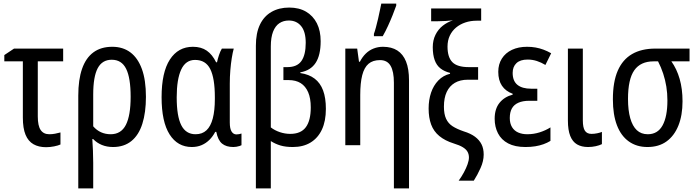

<svg xmlns="http://www.w3.org/2000/svg" viewBox="-20 -807 3872 1067"><path d="M331 -537V-466H190V-160Q190 -108 206 -84.5Q222 -61 254 -61Q270 -61 286 -64Q302 -67 316 -71V-4Q303 2 280.5 6.5Q258 11 236 11Q195 11 166 -5.5Q137 -22 122 -58Q107 -94 107 -154V-466H4V-501L58 -537Z M791 -269Q791 -182 771 -119Q751 -56 710 -23Q669 10 608 10Q574 10 546 -1.5Q518 -13 498 -34H493Q495 -5 496.5 29.5Q498 64 498 98V240H415V-276Q415 -364 436 -424.5Q457 -485 499 -516Q541 -547 604 -547Q663 -547 704.5 -516Q746 -485 768.5 -423.5Q791 -362 791 -269ZM601 -475Q548 -475 523 -428Q498 -381 498 -282V-105Q517 -83 541.5 -72Q566 -61 595 -61Q653 -61 679.5 -113Q706 -165 706 -269Q706 -374 681 -424.5Q656 -475 601 -475Z M1067 -61Q1104 -61 1127.5 -83Q1151 -105 1162.5 -149Q1174 -193 1174 -257V-267Q1174 -372 1148.5 -423Q1123 -474 1064 -474Q1012 -474 987 -420.5Q962 -367 962 -266Q962 -161 987.5 -111Q1013 -61 1067 -61ZM1046 10Q967 10 922.5 -60Q878 -130 878 -267Q878 -405 924 -476Q970 -547 1052 -547Q1098 -547 1129 -525.5Q1160 -504 1181 -461H1186Q1190 -480 1197 -501Q1204 -522 1213 -537H1279Q1273 -515 1268 -484Q1263 -453 1260 -416.5Q1257 -380 1257 -342V-126Q1257 -92 1267 -76Q1277 -60 1294 -60Q1301 -60 1309 -61.5Q1317 -63 1322 -65V0Q1319 2 1311 4.5Q1303 7 1294 8.5Q1285 10 1277 10Q1237 10 1214 -9Q1191 -28 1182 -74H1176Q1163 -49 1144 -30Q1125 -11 1100.5 -0.5Q1076 10 1046 10Z M1587 -765Q1642 -765 1681 -742Q1720 -719 1741 -677.5Q1762 -636 1762 -578Q1762 -500 1734 -457.5Q1706 -415 1649 -405V-401Q1697 -394 1728.5 -370Q1760 -346 1775.5 -304.5Q1791 -263 1791 -202Q1791 -134 1769 -87Q1747 -40 1706 -15Q1665 10 1607 10Q1567 10 1538.5 1.5Q1510 -7 1485 -23V240H1402V-553Q1402 -623 1424.5 -670Q1447 -717 1489 -741Q1531 -765 1587 -765ZM1585 -693Q1555 -693 1532.5 -678Q1510 -663 1497.5 -631Q1485 -599 1485 -549V-99Q1507 -82 1535.5 -72.5Q1564 -63 1593 -63Q1652 -63 1679.5 -100Q1707 -137 1707 -210Q1707 -261 1692.5 -294.5Q1678 -328 1651 -345Q1624 -362 1583 -362H1555V-434H1577Q1631 -434 1655 -468Q1679 -502 1679 -569Q1679 -631 1653.5 -662Q1628 -693 1585 -693Z M2108 -547Q2156 -547 2188 -526.5Q2220 -506 2236.5 -465Q2253 -424 2253 -360V240H2169V-347Q2169 -410 2150.5 -441.5Q2132 -473 2092 -473Q2052 -473 2028 -452.5Q2004 -432 1993 -389Q1982 -346 1982 -279V0H1899V-537H1965L1975 -464H1980Q1994 -491 2013 -509.5Q2032 -528 2056.5 -537.5Q2081 -547 2108 -547ZM2058 -619Q2063 -632 2069 -654.5Q2075 -677 2081 -702.5Q2087 -728 2091.5 -751Q2096 -774 2099 -787H2182V-776Q2174 -753 2162 -723Q2150 -693 2136 -662.5Q2122 -632 2107 -606H2058Z M2362 -204Q2362 -252 2375.5 -292Q2389 -332 2416 -360Q2443 -388 2481 -397V-402Q2449 -410 2427.5 -427Q2406 -444 2395.5 -473.5Q2385 -503 2385 -545Q2385 -583 2400 -613.5Q2415 -644 2440.5 -664Q2466 -684 2497 -694Q2478 -692 2457.5 -690.5Q2437 -689 2414 -689H2376V-760H2654V-692H2629Q2595 -692 2565.5 -682Q2536 -672 2514 -653.5Q2492 -635 2479.5 -608.5Q2467 -582 2467 -548Q2467 -489 2494 -461.5Q2521 -434 2585 -434H2637V-364H2580Q2537 -364 2507.5 -346.5Q2478 -329 2462.5 -296Q2447 -263 2447 -214Q2447 -173 2459 -147Q2471 -121 2495 -105.5Q2519 -90 2557 -77Q2596 -65 2620 -47Q2644 -29 2656 -5Q2668 19 2668 52Q2668 88 2650.5 127Q2633 166 2613 197H2529Q2545 175 2558 151Q2571 127 2578.5 105.5Q2586 84 2586 68Q2586 51 2578.5 37Q2571 23 2552.5 11.5Q2534 0 2501 -10Q2453 -25 2421.5 -51Q2390 -77 2376 -115Q2362 -153 2362 -204Z M2966 -314V-247H2922Q2885 -247 2860.5 -236Q2836 -225 2824.5 -204Q2813 -183 2813 -151Q2813 -121 2825.5 -100.5Q2838 -80 2860 -70.5Q2882 -61 2910 -61Q2946 -61 2979 -71.5Q3012 -82 3039 -99V-24Q3021 -13 3000 -5.5Q2979 2 2954.5 6Q2930 10 2900 10Q2842 10 2804 -10Q2766 -30 2747.5 -66Q2729 -102 2729 -147Q2729 -202 2756 -235.5Q2783 -269 2829 -281V-286Q2790 -300 2769.5 -330.5Q2749 -361 2749 -408Q2749 -450 2769 -481.5Q2789 -513 2825 -530Q2861 -547 2909 -547Q2934 -547 2956.5 -543Q2979 -539 3000.5 -531Q3022 -523 3043 -511L3011 -446Q2988 -460 2963.5 -468Q2939 -476 2912 -476Q2871 -476 2850 -456Q2829 -436 2829 -402Q2829 -357 2855.5 -335.5Q2882 -314 2932 -314Z M3219 -138Q3219 -98 3230.5 -80.5Q3242 -63 3267 -63Q3283 -63 3299.5 -66.5Q3316 -70 3325 -74V-6Q3311 1 3290.5 5.5Q3270 10 3248 10Q3212 10 3187 -4.5Q3162 -19 3149 -51.5Q3136 -84 3136 -137V-537H3219Z M3773 -244Q3773 -166 3750 -109Q3727 -52 3684 -21Q3641 10 3578 10Q3518 10 3474.5 -21Q3431 -52 3408.5 -111Q3386 -170 3386 -255Q3386 -352 3413 -414Q3440 -476 3492.5 -506.5Q3545 -537 3622 -537H3812V-466H3711Q3741 -424 3757 -368.5Q3773 -313 3773 -244ZM3470 -257Q3470 -194 3482.5 -150Q3495 -106 3519 -83.5Q3543 -61 3580 -61Q3635 -61 3662 -110Q3689 -159 3689 -249Q3689 -289 3683 -326Q3677 -363 3665.5 -398Q3654 -433 3637 -466H3612Q3540 -466 3505 -416.5Q3470 -367 3470 -257Z"/></svg>

Font: Noto Sans Display Condensed
Style: Regular
Weight: 400
Width: 3
Designer: Monotype Design Team
Foundry: Monotype Imaging Inc.
Version: Version 2.003